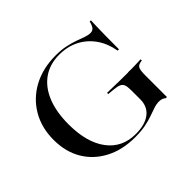

<svg xmlns="http://www.w3.org/2000/svg" viewBox="-130 -784 998 998"><g transform="rotate(-45 368.5 -285.0)"><path d="M361.3 11.3Q268.5 11.3 198.8 -25Q129 -61.3 90.3 -126.2Q51.6 -191.1 51.6 -279Q51.6 -368.5 91.9 -437.1Q132.3 -505.6 204 -544Q275.8 -582.3 370.2 -582.3Q410.5 -582.3 442.7 -575.4Q475 -568.5 500.4 -559.3Q525.8 -550 545.2 -543.1Q564.5 -536.3 579.8 -536.3Q596 -536.3 604.8 -546.8Q613.7 -557.3 619.4 -581.5H628.2Q627.4 -559.7 626.6 -533.5Q625.8 -507.3 625.4 -469Q625 -430.6 625 -371.8H615.3Q604.8 -433.1 573.4 -477.8Q541.9 -522.6 494 -547.2Q446 -571.8 385.5 -571.8Q316.1 -571.8 266.5 -537.1Q216.9 -502.4 190.3 -437.5Q163.7 -372.6 163.7 -281.5Q163.7 -148.4 219.8 -73.4Q275.8 1.6 375.8 1.6Q422.6 1.6 454.4 -11.7Q486.3 -25 502.8 -49.6Q519.4 -74.2 519.4 -108.1V-177.4Q519.4 -202.4 514.5 -215.7Q509.7 -229 496.4 -235.1Q483.1 -241.1 456.5 -243.5L421 -246.8V-255.6Q438.7 -255.6 460.5 -254.8Q482.3 -254 508.5 -253.6Q534.7 -253.2 564.5 -253.2H571.8L576.6 -254Q599.2 -253.2 622.2 -254Q645.2 -254.8 667.7 -255.6V-246.8L658.1 -245.2Q638.7 -241.9 632.3 -229Q625.8 -216.1 625.8 -177.4V-20.2H616.9Q611.3 -25.8 602.4 -29.4Q593.5 -33.1 579.8 -33.1Q560.5 -33.1 540.3 -26.2Q520.2 -19.4 495.2 -10.5Q470.2 -1.6 437.9 4.8Q405.6 11.3 361.3 11.3Z"/></g></svg>

Font: Playfair 144pt SemiExpanded SemiBold
Style: Regular
Weight: 600
Width: 6
Designer: Claus Eggers Sørensen
Foundry: Claus Eggers Sørensen
Version: Version 2.203